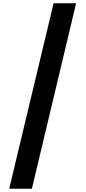

<svg xmlns="http://www.w3.org/2000/svg" viewBox="-20 -967 524 1168"><path d="M306 -947H443L174 181H36Z"/></svg>

Font: Parkinsans Light SemiBold
Style: Regular
Weight: 600
Version: Version 1.000